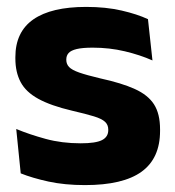

<svg xmlns="http://www.w3.org/2000/svg" viewBox="-20 -524 506 556"><path d="M226 12Q167.5 12 120.5 1.8Q73.5 -8.5 40 -22L27 -150.5Q65.5 -134.5 112.2 -121.8Q159 -109 213.5 -109Q257 -109 275.2 -118.2Q293.5 -127.5 293.5 -147V-149Q293.5 -162.5 284.2 -171.2Q275 -180 252.2 -187Q229.5 -194 188.5 -203.5Q127 -218 91 -237.8Q55 -257.5 39.8 -286.2Q24.5 -315 24.5 -354.5V-358.5Q24.5 -431.5 76.5 -467.8Q128.5 -504 229.5 -504Q286.5 -504 332 -493.5Q377.5 -483 408.5 -468.5L421.5 -349Q385.5 -365 341.2 -375.5Q297 -386 248.5 -386Q219 -386 202.2 -382Q185.5 -378 178.8 -370.5Q172 -363 172 -352V-350.5Q172 -338.5 180 -330Q188 -321.5 209.2 -314Q230.5 -306.5 270.5 -297Q332.5 -283.5 370.5 -266.2Q408.5 -249 426 -221.8Q443.5 -194.5 443.5 -149.5V-145Q443.5 -65.5 390 -26.8Q336.5 12 226 12Z"/></svg>

Font: Anek Latin Medium
Style: Bold
Weight: 700
Version: Version 1.003